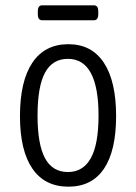

<svg xmlns="http://www.w3.org/2000/svg" viewBox="-20 -695 510 721"><path d="M237 6Q148 6 101.5 -62Q55 -130 55 -259Q55 -390 101.5 -459.5Q148 -529 237 -529Q324 -529 370 -459.5Q416 -390 416 -259Q416 -129 370.5 -61.5Q325 6 237 6ZM235 -49Q292 -49 321 -101Q350 -153 350 -261Q350 -474 235 -474Q177 -474 149 -422Q121 -370 121 -261Q121 -153 149 -101Q177 -49 235 -49ZM138 -619Q122 -619 122 -642V-652Q122 -675 138 -675H333Q349 -675 349 -652V-642Q349 -619 333 -619Z"/></svg>

Font: Asap Condensed Light
Style: Regular
Weight: 300
Width: 3
Designer: Pablo Cosgaya
Foundry: Omnibus-Type
Version: Version 3.001; ttfautohint (v1.8.4.7-5d5b)